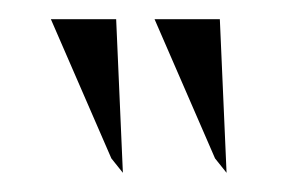

<svg xmlns="http://www.w3.org/2000/svg" viewBox="-20 -797 295 200"><path d="M33 -777 96 -632 108 -617 101 -777ZM141 -777 204 -632 216 -617 209 -777Z"/></svg>

Font: Charger Sport
Style: ExLitNrw
Weight: 200
Designer: Jasper
Foundry: Cannot Into Space Fonts
Version: Version 1.1